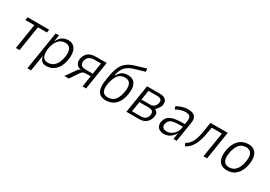

<svg xmlns="http://www.w3.org/2000/svg" viewBox="25 -1737 4118 2925"><g transform="rotate(30 2083.5 -274.5)"><path d="M145 0 214 -441H56L65 -494H445L436 -441H278L209 0Z M451 180 559 -494H618L599 -378H601Q621 -424 649 -451.5Q677 -479 710 -491Q743 -503 780 -503Q846 -503 884 -464.5Q922 -426 930 -356.5Q938 -287 915 -194Q893 -119 856 -75Q819 -31 774 -11.5Q729 8 680 8Q623 8 595 -23Q567 -54 561 -106L515 180ZM677 -48Q715 -48 748 -63.5Q781 -79 808 -115.5Q835 -152 853 -213Q881 -321 857 -383.5Q833 -446 759 -446Q723 -446 690 -431Q657 -416 630 -380Q603 -344 584 -283Q558 -173 581 -110.5Q604 -48 677 -48Z M998 0 1109 -158Q1128 -185 1144 -197Q1160 -209 1182 -209H1184H1181Q1143 -209 1114.5 -227Q1086 -245 1075 -280.5Q1064 -316 1077 -370Q1090 -411 1115.5 -439Q1141 -467 1179 -480.5Q1217 -494 1268 -494H1457L1379 0H1316L1347 -196H1266Q1232 -196 1213 -185.5Q1194 -175 1174 -145L1076 0ZM1229 -246H1355L1386 -443H1269Q1218 -443 1184.5 -422Q1151 -401 1137 -354Q1124 -305 1145.5 -275.5Q1167 -246 1229 -246Z M1729 8Q1666 8 1626 -18.5Q1586 -45 1572.5 -104Q1559 -163 1574 -258L1588 -344Q1596 -395 1610.5 -444.5Q1625 -494 1652.5 -538.5Q1680 -583 1727 -617.5Q1774 -652 1847 -673L2034 -729L2041 -676L1844 -618Q1795 -603 1755.5 -574Q1716 -545 1691 -501Q1666 -457 1657 -396V-390H1663Q1684 -431 1709 -454Q1734 -477 1765 -487Q1796 -497 1832 -497Q1899 -497 1938 -462Q1977 -427 1985.5 -358.5Q1994 -290 1969 -193Q1947 -118 1909 -74Q1871 -30 1824.5 -11Q1778 8 1729 8ZM1731 -47Q1768 -47 1801 -60Q1834 -73 1861 -108.5Q1888 -144 1906 -209Q1935 -324 1910.5 -383Q1886 -442 1812 -442Q1777 -442 1744 -428Q1711 -414 1685 -376.5Q1659 -339 1639 -271Q1611 -161 1634 -104Q1657 -47 1731 -47Z M2089 0 2167 -494H2383Q2441 -494 2474 -477Q2507 -460 2516.5 -427Q2526 -394 2514 -345Q2506 -329 2495.5 -313Q2485 -297 2473 -282Q2461 -267 2447 -255L2449 -252Q2487 -235 2495.5 -203Q2504 -171 2488 -119Q2470 -62 2423.5 -31Q2377 0 2320 0ZM2158 -50H2321Q2357 -50 2386 -67Q2415 -84 2428 -124Q2442 -178 2421.5 -202Q2401 -226 2350 -226H2187ZM2194 -276H2343Q2385 -276 2411.5 -295Q2438 -314 2450 -352Q2464 -401 2443.5 -422.5Q2423 -444 2372 -444H2221Z M2751 8Q2697 8 2665 -14.5Q2633 -37 2623.5 -73Q2614 -109 2625 -148Q2641 -201 2677.5 -230Q2714 -259 2775 -271Q2836 -283 2925 -283H2967L2960 -233H2908Q2840 -233 2795 -226Q2750 -219 2724.5 -199Q2699 -179 2689 -140Q2676 -99 2697 -72.5Q2718 -46 2769 -46Q2807 -46 2844.5 -66.5Q2882 -87 2909 -123Q2936 -159 2943 -204L2963 -336Q2973 -398 2950.5 -423Q2928 -448 2876 -448Q2841 -448 2799.5 -437Q2758 -426 2707 -398L2692 -447Q2726 -466 2759.5 -478.5Q2793 -491 2825 -497Q2857 -503 2887 -503Q2938 -503 2972.5 -488Q3007 -473 3022.5 -438.5Q3038 -404 3028 -343L2973 0H2916L2933 -107H2931Q2911 -73 2884 -46.5Q2857 -20 2824 -6Q2791 8 2751 8Z M3125 10 3101 -37Q3139 -58 3164.5 -86.5Q3190 -115 3208.5 -154.5Q3227 -194 3239.5 -247Q3252 -300 3263 -372L3282 -494H3586L3508 0H3444L3515 -440H3336L3324 -371Q3312 -296 3296 -236Q3280 -176 3257 -129.5Q3234 -83 3202.5 -48.5Q3171 -14 3125 10Z M3857 8Q3786 8 3744.5 -27Q3703 -62 3692.5 -131Q3682 -200 3707 -299Q3724 -356 3749.5 -395Q3775 -434 3806.5 -457.5Q3838 -481 3874.5 -492Q3911 -503 3949 -503Q4019 -503 4060.5 -467Q4102 -431 4112.5 -362.5Q4123 -294 4099 -196Q4082 -139 4056.5 -100Q4031 -61 4000 -37Q3969 -13 3932.5 -2.5Q3896 8 3857 8ZM3861 -48Q3896 -48 3929 -61.5Q3962 -75 3990 -111Q4018 -147 4036 -213Q4065 -328 4039.5 -387Q4014 -446 3943 -446Q3909 -446 3875.5 -433Q3842 -420 3814.5 -384.5Q3787 -349 3768 -283Q3739 -166 3765 -107Q3791 -48 3861 -48Z"/></g></svg>

Font: Nunito Sans 7pt Condensed Light
Style: Italic
Weight: 300
Width: 3
Italic angle: -9°
Designer: Vernon Adams
Foundry: Vernon Adams
Version: Version 3.101;gftools[0.9.27]